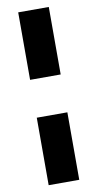

<svg xmlns="http://www.w3.org/2000/svg" viewBox="-99 -786 502 989"><g transform="rotate(-10 151.5 -291.0)"><path d="M72 -390V-743H232V-390ZM72 161V-192H232V161Z"/></g></svg>

Font: Saira ExtraBold
Style: Regular
Weight: 800
Designer: Hector Gatti with collaboration of the Omnibus-Type team
Foundry: Omnibus-Type
Version: Version 1.100; ttfautohint (v1.8.3)